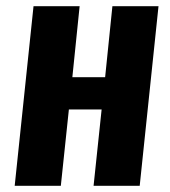

<svg xmlns="http://www.w3.org/2000/svg" viewBox="-20 -598 546 618"><path d="M27.3 0 87.9 -578.1H236.3L212.9 -349.6H318.4L341.8 -578.1H490.2L429.7 0H281.2L307.1 -245.6H201.7L175.8 0Z"/></svg>

Font: Oswald
Style: Demi-Bold
Weight: 600
Designer: Vernon Adams
Foundry: Vernon Adams
Version: 3.0; ttfautohint (v0.94.23-7a4d-dirty) -l 8 -r 50 -G 200 -x 